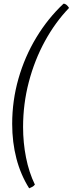

<svg xmlns="http://www.w3.org/2000/svg" viewBox="-20 -820 394 1040"><path d="M138 200Q92 127 69 39Q46 -49 46 -149Q46 -275 80 -394Q114 -513 176.5 -616.5Q239 -720 324 -800Q333 -800 341 -793Q349 -786 354 -777Q279 -699 223 -596.5Q167 -494 136 -375.5Q105 -257 105 -132Q105 -47 121 33.5Q137 114 169 180Q163 188 153 193Q143 198 138 200Z"/></svg>

Font: Texturina 72pt 72pt ExtraLight
Style: Italic
Weight: 200
Italic angle: -11°
Designer: Guillermo Torres Carreño
Foundry: Omnibus-Type
Version: Version 1.002; ttfautohint (v1.8.3)